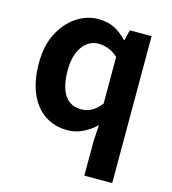

<svg xmlns="http://www.w3.org/2000/svg" viewBox="-116 -668 875 978"><g transform="rotate(15 322.0 -179.5)"><path d="M419 215V37L424 -53Q395 -24 356 -5Q317 14 276 14Q206 14 154.5 -21Q103 -56 75 -122Q47 -188 47 -280Q47 -371 80.5 -436.5Q114 -502 168 -538Q222 -574 282 -574Q329 -574 364.5 -557.5Q400 -541 434 -505H438L451 -560H566V215ZM314 -107Q344 -107 369.5 -120.5Q395 -134 419 -165V-411Q394 -434 367.5 -443.5Q341 -453 314 -453Q283 -453 256.5 -433.5Q230 -414 214 -376Q198 -338 198 -282Q198 -224 211.5 -185Q225 -146 251 -126.5Q277 -107 314 -107Z"/></g></svg>

Font: Noto Sans JP Thin
Style: Bold
Weight: 700
Version: Version 2.004-H2;hotconv 1.0.118;makeotfexe 2.5.65603